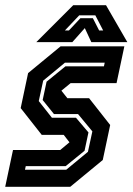

<svg xmlns="http://www.w3.org/2000/svg" viewBox="-25 -718 510 738"><path d="M-5 0 25 -141.5H206.5L242 -171L220 -199.5H135.5L54.5 -302.5L83 -437L208 -540H453L423 -398.5H246.5L211 -369.5L234 -340.5H317.5L398.5 -237.5L370 -103L245 0ZM71 -65.5H229.5L313 -134.5L330 -213L275 -279.5H182.5L139 -333.5L154 -404L226.5 -463H374.5L377.5 -477H224.5L141 -408L124 -329.5L174.5 -265.5H267L315 -209L300 -138.5L227.5 -79.5H74ZM256.5 -698H382.5L464.5 -556H326L301 -610L253 -556H114.5ZM279.5 -659 224.5 -601H240L284 -648H332L356 -601H371.5L341.5 -659Z"/></svg>

Font: Tourney Condensed Regular
Style: Bold Italic
Weight: 700
Width: 3
Italic angle: -12°
Designer: Tyler Finck
Foundry: Etcetera Type Co
Version: Version 1.010; ttfautohint (v1.8.3)